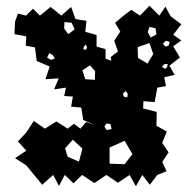

<svg xmlns="http://www.w3.org/2000/svg" viewBox="-20 -615 669 664"><path d="M71 -43 32 -68 71 -94 42 -126 71 -157 97 -197 135 -170 175 -195 214 -170 236 -187 258 -170 278 -193 307 -183 268 -200 261 -243 226 -246 232 -281 202 -283 208 -312 167 -306 183 -344 137 -341 152 -385 107 -404 101 -451 69 -457 71 -489 30 -497 32 -540 42 -568 70 -561 94 -585 118 -561 155 -591 192 -561 226 -591 241 -549 279 -543 275 -505 314 -494V-454L345 -445V-412L365 -405L363 -418L388 -437L375 -474L396 -506L378 -536L405 -559L434 -581L464 -561L497 -595L531 -561L552 -592L570 -559L607 -531L579 -495L607 -475L579 -455L602 -416L566 -388L584 -356L548 -348L554 -317L524 -312L515 -262L476 -265L475 -240L522 -228L521 -180L557 -160L541 -121L563 -88L541 -55L556 -23L524 -10L498 24L472 -10L450 29L428 -10L388 17L348 -10L306 18L264 -10L234 19L204 -10L184 28L164 -10L126 24ZM228 -536 203 -539 202 -516 216 -497 238 -513ZM518 -517 497 -522 491 -504 501 -485 521 -496ZM567 -470 554 -474 543 -464 552 -454 563 -457ZM497 -466 456 -452 457 -415 490 -395 510 -428ZM276 -461 270 -453 268 -445 278 -443 281 -452ZM162 -425 150 -431 143 -416 156 -408 170 -413ZM560 -394 548 -393 540 -384 551 -377 558 -383ZM309 -369 291 -389 265 -372 275 -341 308 -339ZM415 -300 405 -292 408 -281 420 -278 422 -290ZM362 -186 348 -188 341 -177 349 -165 366 -169ZM265 -101 232 -132 205 -102 214 -73 253 -56ZM411 -128 359 -105V-49L411 -47L438 -82Z"/></svg>

Font: Rubik Gemstones
Style: Regular
Weight: 400
Designer: Hubert and Fischer, NaN
Foundry: Hubert and Fischer, NaN
Version: Version 2.200